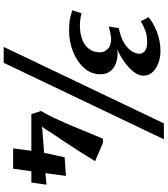

<svg xmlns="http://www.w3.org/2000/svg" viewBox="46 -901 906 1038"><g transform="rotate(90 499.0 -382.0)"><path d="M146.5 -302.5Q95 -302.5 71 -309.8Q47 -317 35.5 -319L51.5 -369.5Q85.5 -361 119 -361Q157 -361 189.8 -372.2Q222.5 -383.5 242.8 -408Q263 -432.5 263 -471.5Q263 -493 244 -511.8Q225 -530.5 185 -530Q149 -525 123.5 -517L132 -571Q184 -582 214.2 -601.2Q244.5 -620.5 257.5 -642.5Q270.5 -664.5 270.5 -683Q270.5 -700.5 255.5 -712.5Q240.5 -724.5 209 -724.5Q172.5 -724.5 148 -715.5Q123.5 -706.5 95 -690.5L73 -732Q101.5 -757 151.2 -776.8Q201 -796.5 255.5 -796.5Q291 -796.5 321.2 -785.2Q351.5 -774 370.2 -753.5Q389 -733 389 -704.5Q389 -677 366.5 -649.2Q344 -621.5 311 -598.8Q278 -576 247 -563Q302 -570 341.8 -545.8Q381.5 -521.5 381.5 -472Q381.5 -421.5 347.2 -383.2Q313 -345 259 -323.8Q205 -302.5 146.5 -302.5ZM647 -815H733L319.5 51H233.5ZM782.5 0 795 -98.5H597L580 -150.5Q599.5 -182.5 620.5 -227.8Q641.5 -273 662 -321.8Q682.5 -370.5 700 -413.8Q717.5 -457 730 -485.5H752.5L851.5 -443Q827 -402.5 796.8 -355.5Q766.5 -308.5 739.5 -267.8Q712.5 -227 697 -205Q691.5 -195.5 683 -181.8Q674.5 -168 663.5 -156.5L806 -167.5L830.5 -278.5L931 -285.5L916 -174.5L978.5 -180.5L967 -98.5H906L892 0Z"/></g></svg>

Font: Merriweather Black
Style: Italic
Weight: 900
Italic angle: -7.8°
Designer: Eben Sorkin
Foundry: Eben Sorkin
Version: Version 2.200;gftools[0.9.31]